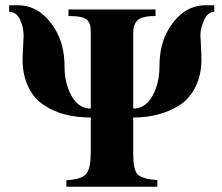

<svg xmlns="http://www.w3.org/2000/svg" viewBox="-20 -712 848 732"><path d="M326 -298V-588Q326 -606 324 -615Q322 -624 314.5 -633.5Q307 -643 289 -647Q271 -651 241 -651V-676H573V-651Q544 -651 526 -646Q508 -641 500.5 -630.5Q493 -620 490.5 -610.5Q488 -601 488 -586V-298Q534 -298 561 -346Q588 -394 588 -459Q588 -543 623 -601Q678 -692 764 -692H797V-667Q773 -667 758.5 -636.5Q744 -606 744 -577Q744 -573 746 -538.5Q748 -504 748 -487Q748 -427 726 -382Q704 -337 666.5 -312.5Q629 -288 584.5 -276Q540 -264 488 -264V-123Q488 -65 504.5 -47.5Q521 -30 580 -25V0H233V-25Q293 -28 309.5 -50Q326 -72 326 -128V-264Q273 -264 228 -275.5Q183 -287 145.5 -312.5Q108 -338 87 -382.5Q66 -427 66 -487Q66 -495 68 -530.5Q70 -566 70 -577Q70 -609 56 -638Q42 -667 15 -667V-692H48Q134 -692 190 -601Q226 -542 226 -459Q226 -394 253 -346Q280 -298 326 -298Z"/></svg>

Font: STIX
Style: Bold
Weight: 700
Designer: MicroPress Inc., with final additions and corrections provided by Coen Hoffman, Elsevier (retired)
Version: Version 1.1.1